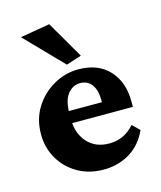

<svg xmlns="http://www.w3.org/2000/svg" viewBox="-87 -595 557 666"><g transform="rotate(-15 191.0 -262.0)"><path d="M205.1 5.9Q152.3 5.9 111.8 -17.6Q71.3 -41 48.3 -80.6Q25.4 -120.1 25.4 -168.5Q25.4 -222.7 51.5 -264.2Q77.6 -305.7 119.4 -329.3Q161.1 -353 208 -353Q278.8 -353 318.4 -310.3Q357.9 -267.6 357.9 -198.7V-178.2H128.9V-221.7H272.5L258.3 -199.7V-230Q258.3 -264.6 243.7 -284.9Q229 -305.2 202.1 -305.2Q175.3 -305.2 157.2 -282.2Q139.2 -259.3 139.2 -211.4V-193.4Q139.2 -141.6 168.2 -109.1Q197.3 -76.7 246.6 -76.7Q272.9 -76.7 294.9 -86.4Q316.9 -96.2 337.4 -118.7L362.8 -93.8Q340.8 -44.9 299.1 -19.5Q257.3 5.9 205.1 5.9ZM174.8 -378.9 45.4 -512.2 151.9 -530.3 229.5 -396.5Z"/></g></svg>

Font: Lateef ExtraBold
Style: Regular
Weight: 800
Designer: SIL International
Foundry: SIL International
Version: Version 4.200